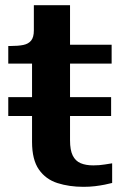

<svg xmlns="http://www.w3.org/2000/svg" viewBox="-20 -712 486 743"><path d="M12 -263V-336H410V-263ZM12 -466V-534H21Q50 -534 70 -538Q90 -542 100.5 -555Q111 -568 111 -594L202 -539H412V-466ZM251 -169Q251 -131 261.5 -110Q272 -89 292 -80.5Q312 -72 341 -72Q365 -72 385.5 -75.5Q406 -79 414 -80V-4Q403 -1 385.5 2.5Q368 6 347.5 8.5Q327 11 303 11Q248 11 202.5 -3.5Q157 -18 130.5 -56Q104 -94 104 -163V-522L111 -530V-692H251Z"/></svg>

Font: Roboto Serif SemiBold
Style: Regular
Weight: 600
Designer: Greg Gazdowicz
Foundry: Commercial Type
Version: Version 1.008